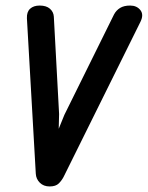

<svg xmlns="http://www.w3.org/2000/svg" viewBox="-20 -670 532 692"><path d="M210 -34Q203 -20 192 -9Q181 2 159 2L132 -59L212 -256L391 -618Q399 -633 413 -641.5Q427 -650 449 -650Q473 -650 486 -633.5Q499 -617 486 -591ZM109 -44 77 -604Q76 -627 88.5 -638.5Q101 -650 123 -650Q147 -650 160 -638.5Q173 -627 174 -610L193 -259L188 -64L159 2Q137 2 123.5 -11.5Q110 -25 109 -44Z"/></svg>

Font: Edu QLD Beginners
Style: Regular
Weight: 400
Designer: Tina and Corey Anderson
Foundry: Google for Education
Version: Version 1.001